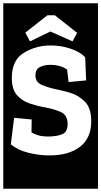

<svg xmlns="http://www.w3.org/2000/svg" viewBox="-30 -937 617 1170"><path d="M-10 213V-917H567V213ZM412 -685 440 -737 304 -844H259L124 -738L153 -685L277 -745ZM526 -197Q526 -280 485.5 -319.5Q445 -359 391.5 -373.5Q338 -388 298 -396Q254 -406 220 -422Q186 -438 186 -479Q186 -514 212.5 -528Q239 -542 279 -542Q303 -542 328.5 -536Q354 -530 379 -513L388 -437L495 -447L489 -588Q458 -621 400 -640.5Q342 -660 278 -660Q190 -660 116 -615.5Q42 -571 42 -462Q42 -392 74 -356.5Q106 -321 153.5 -305.5Q201 -290 248 -282Q302 -272 342 -253.5Q382 -235 382 -181Q382 -132 348 -118.5Q314 -105 261 -105Q244 -105 220 -108.5Q196 -112 162 -130L163 -209L56 -219L36 -58Q74 -24 139.5 -7Q205 10 271 10Q390 10 458 -43Q526 -96 526 -197Z"/></svg>

Font: Zilla Slab Highlight
Style: Bold
Weight: 700
Designer: Typotheque Type Foundry
Foundry: Typotheque type foundry
Version: Version 1.1; 2017; ttfautohint (v1.6)